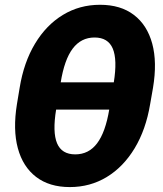

<svg xmlns="http://www.w3.org/2000/svg" viewBox="-20 -759 670 791"><path d="M267.6 11.7Q183.6 11.7 128.9 -30Q74.2 -71.8 53.5 -148.4Q32.7 -225.1 49.8 -330.1L61 -397.5Q78.1 -502.4 124.3 -579.1Q170.4 -655.8 239 -697.5Q307.6 -739.3 392.1 -739.3Q477.1 -739.3 531.7 -697.5Q586.4 -655.8 607.2 -579.1Q627.9 -502.4 610.4 -397.5L598.6 -330.1Q581.1 -225.1 534.7 -148.2Q488.3 -71.3 419.9 -29.8Q351.6 11.7 267.6 11.7ZM290 -123Q345.7 -123 380.1 -168.7Q414.6 -214.4 430.2 -308.6L448.7 -418.9Q463.9 -513.2 444.6 -558.8Q425.3 -604.5 369.6 -604.5Q314 -604.5 279.5 -558.8Q245.1 -513.2 230 -418.9L211.4 -308.6Q195.8 -214.4 215.1 -168.7Q234.4 -123 290 -123ZM186.5 -307.6 205.6 -419.9H471.7L453.1 -307.6Z"/></svg>

Font: Inter ExtraBold
Style: Italic
Weight: 800
Italic angle: -9.3988°
Designer: Rasmus Andersson
Foundry: rsms
Version: Version 4.001;git-66647c0bb